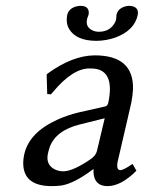

<svg xmlns="http://www.w3.org/2000/svg" viewBox="-20 -629 501 659"><path d="M452.6 -577.1Q441.4 -524.9 377 -500.5Q345.2 -489.3 312 -488.8Q240.7 -488.8 216.8 -530.3Q205.6 -550.8 210.4 -576.2Q215.3 -600.6 243.7 -607.4Q250.5 -608.9 256.3 -608.9Q283.7 -608.9 284.7 -586.9Q284.7 -582.5 284.2 -579.1Q282.7 -573.7 281.2 -570.8Q279.3 -566.9 278.8 -563Q272.9 -536.1 297.9 -524.4Q308.1 -520 319.3 -520Q355.5 -520 373 -548.8Q377 -555.7 378.4 -562Q379.4 -568.8 379.4 -570.8Q378.9 -573.7 379.9 -578.1Q384.3 -599.6 409.7 -606.9Q415.5 -608.9 421.4 -608.9Q453.6 -608.9 453.6 -584Q453.1 -580.1 452.6 -577.1ZM339.4 -223.1 254.9 -202.1Q171.4 -181.6 150.4 -123.5Q147 -113.3 144.5 -102.1Q136.2 -63.5 168.5 -47.4Q181.6 -41 197.8 -41Q231.4 -41.5 293 -84Q308.6 -95.7 312.5 -109.9ZM384.3 -76.2Q377.4 -45.4 393.6 -44.9Q405.3 -45.9 434.1 -65.9L436.5 -64L448.2 -43Q395.5 9.8 349.1 9.8Q302.7 9.8 300.8 -39.1Q300.8 -43.9 301.3 -47.9H299.3Q234.4 1 190.4 7.8Q175.3 9.8 157.7 9.8Q65.9 9.8 60.1 -59.6Q58.6 -77.6 63 -98.1Q79.1 -174.3 178.2 -218.8Q211.9 -233.9 250.5 -243.2L343.3 -264.2Q349.6 -267.6 351.6 -275.9Q375 -387.2 301.3 -393.6Q294.4 -394 286.6 -394Q229 -394 161.6 -313Q157.7 -308.6 154.8 -305.2L142.1 -306.2L140.1 -373L144 -377Q229 -438.5 305.2 -439Q439.9 -439 436.5 -322.3Q435.5 -300.8 430.7 -276.9Q429.7 -272.5 415 -208.5Q388.2 -93.8 384.3 -76.2Z"/></svg>

Font: Linux Biolinum Capitals O
Style: Italic Samll Caps
Weight: 400
Italic angle: -12°
Designer: Philipp H. Poll
Foundry: Philipp H. Poll
Version: Version 0.6.2